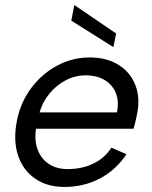

<svg xmlns="http://www.w3.org/2000/svg" viewBox="-20 -735 604 762"><path d="M236 7Q166 7 118 -27Q70 -61 51 -120Q32 -179 47 -255Q61 -328 103.5 -385Q146 -442 206.5 -474.5Q267 -507 336 -507Q404 -507 451.5 -477Q499 -447 518.5 -394Q538 -341 522 -273Q520 -262 517 -250Q514 -238 510 -224H123Q116 -177 129.5 -141Q143 -105 173.5 -84.5Q204 -64 248 -64Q306 -64 351 -86Q396 -108 422 -149L482 -123Q440 -60 376 -26.5Q312 7 236 7ZM444 -289Q453 -332 440 -365Q427 -398 396 -417Q365 -436 319 -436Q279 -436 242 -417Q205 -398 177 -364.5Q149 -331 137 -289ZM275 -715 441 -602 430 -548 263 -653Z"/></svg>

Font: Albert Sans
Style: Italic
Weight: 400
Italic angle: -11.25°
Designer: Andreas Rasmussen
Foundry: a.Foundry
Version: Version 1.025